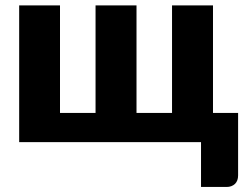

<svg xmlns="http://www.w3.org/2000/svg" viewBox="-20 -539 937 728"><path d="M787.6 -110.8H882.8V126Q882.8 146.5 871.1 158.2Q858.4 169.9 839.4 169.9H742.2V0H52.7V-518.6H207.5V-110.8H342.3V-518.6H497.6V-110.8H632.3V-518.6H787.6Z"/></svg>

Font: Lato-ExtraBold
Style: Regular
Weight: 500
Designer: Lukasz Dziedzic with Adam Twardoch and Botio Nikoltchev
Foundry: tyPoland Lukasz Dziedzic
Version: ""